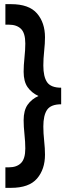

<svg xmlns="http://www.w3.org/2000/svg" viewBox="-20 -770 327 926"><path d="M6 136V37H23Q60.5 37 81.2 16.5Q102 -4 102 -54Q102 -85 98 -122.5Q94 -160 94 -190Q94 -237 113 -264.5Q132 -292 165.5 -307Q132 -322.5 113 -349.8Q94 -377 94 -424Q94 -454 98 -491.8Q102 -529.5 102 -560Q102 -610.5 81.2 -630.8Q60.5 -651 23 -651H6V-750H33Q120 -750 158.5 -705.2Q197 -660.5 197 -590Q197 -561 193 -523.8Q189 -486.5 189 -454Q189 -400 207.2 -373.5Q225.5 -347 275 -347V-267Q225.5 -267 207.2 -240.5Q189 -214 189 -160Q189 -128 193 -90.8Q197 -53.5 197 -24Q197 46.5 158.5 91.2Q120 136 33 136Z"/></svg>

Font: Cabin Condensed
Style: Bold
Weight: 700
Width: 3
Designer: Pablo Impallari
Foundry: Pablo Impallari. http://www.impallari.com Igino Marini. http://www.ikern.com
Version: Version 3.001; ttfautohint (v1.8.3)